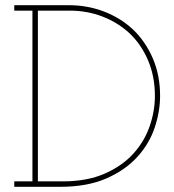

<svg xmlns="http://www.w3.org/2000/svg" viewBox="-20 -720 672 740"><path d="M211 0Q317 0 390.5 -32.5Q464 -65 510 -116Q556 -167 576.5 -229Q597 -291 597 -350Q597 -430 569 -495Q541 -560 493 -606Q445 -651 381 -675.5Q317 -700 245 -700H35V-679H105V-21H35V0ZM126 -679H249Q316 -679 375.5 -656Q435 -633 480 -591Q525 -548 551 -486.5Q577 -425 577 -350Q577 -292 557 -234Q537 -176 495 -129Q452 -81 384 -51Q316 -21 222 -21H126Z"/></svg>

Font: Josefin Slab ExtraLight
Style: Regular
Weight: 250
Designer: Santiago Orozco
Foundry: Typemade
Version: Version 2.000